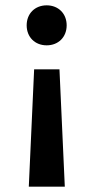

<svg xmlns="http://www.w3.org/2000/svg" viewBox="-20 -590 350 720"><path d="M108 -330 88 110H223L203 -330ZM155 -570C111 -570 80 -539 80 -495C80 -451 111 -420 155 -420C199 -420 230 -451 230 -495C230 -539 199 -570 155 -570Z"/></svg>

Font: Gully Medium
Style: Regular
Weight: 500
Designer: jaikishan Patel
Foundry: MagicType
Version: Version 1.000;Glyphs 3.2 (3242)